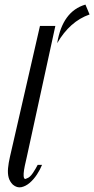

<svg xmlns="http://www.w3.org/2000/svg" viewBox="-20 -803 410 836"><path d="M97 -121Q92 -100 88 -81Q84 -62 83 -48Q82 -34 85 -27.5Q88 -21 96 -26Q110 -30 123 -49.5Q136 -69 144 -85H163Q155 -65 141 -43.5Q127 -22 109.5 -7Q92 8 73 12Q54 16 36 1Q22 -13 17.5 -30.5Q13 -48 15 -70.5Q17 -93 23.5 -121Q30 -149 38 -184L154 -690H221ZM352 -783 370 -740Q284 -710 229 -615Q252 -754 352 -783Z"/></svg>

Font: Lucien Schoenschriftv CAT
Style: Regular
Weight: 400
Designer: Lucian Bernhard 1928
Foundry: CAT-Fonts Peter Wiegel
Version: Version 1.000